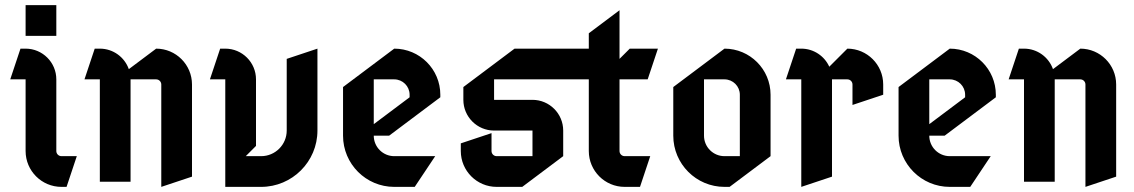

<svg xmlns="http://www.w3.org/2000/svg" viewBox="-20 -710 4430 750"><path d="M60 -520 20 -400H80V-120C80 -42.7 142.7 20 220 20H240L280 -100H220C209 -100 200 -109 200 -120V-400C200 -466.2 146.2 -520 80 -520ZM80 -690V-570H200V-690Z M350 -520 310 -400H370V0H490V-400H590C601 -400 610 -391 610 -380V20L730 -20V-380C730 -457.3 667.3 -520 590 -520L483.2 -439.9C466.7 -486.5 422.3 -520 370 -520Z M840 -520 800 -400H860V20H1000C1121.4 20 1220 -78.6 1220 -200V-520L1100 -480V-200C1100 -144.8 1055.2 -100 1000 -100H940L980 -140V-400C980 -466.2 926.2 -520 860 -520Z M1440 -400H1520C1553.1 -400 1580 -373.1 1580 -340V-330L1440 -225ZM1520 -520 1320 -370V-180C1320 -69.6 1409.6 20 1520 20H1600L1680 -100H1520C1475.8 -100 1440 -135.8 1440 -180H1500L1700 -330V-340C1700 -439.4 1619.4 -520 1520 -520Z M1910 -400H2280V-120C2280 -42.7 2342.7 20 2420 20H2480L2520 -100H2420C2409 -100 2400 -109 2400 -120V-400H2510L2550 -520H2440L2400 -480V-670L2280 -580V-520H1990L1790 -370V-320C1790 -253.8 1843.8 -200 1910 -200H2060V-100H1920C1909 -100 1900 -109 1900 -120V-190L1780 -150V-120C1780 -42.7 1842.7 20 1920 20H2020L2180 -100V-200C2180 -266.2 2126.2 -320 2060 -320H1910Z M2730 -400H2810C2843.1 -400 2870 -373.1 2870 -340V-100H2810C2765.8 -100 2730 -135.8 2730 -180ZM2810 -520 2610 -370V-180C2610 -69.6 2699.6 20 2810 20H2830L2990 -100V-340C2990 -439.4 2909.4 -520 2810 -520Z M3090 -520 3050 -400H3110V20L3230 -20V-400H3290C3301 -400 3310 -391 3310 -380V-300L3430 -340V-380C3430 -457.3 3367.3 -520 3290 -520L3219.4 -449.4C3200.6 -491 3158.6 -520 3110 -520Z M3610 -400H3690C3723.1 -400 3750 -373.1 3750 -340V-330L3610 -225ZM3690 -520 3490 -370V-180C3490 -69.6 3579.6 20 3690 20H3770L3850 -100H3690C3645.8 -100 3610 -135.8 3610 -180H3670L3870 -330V-340C3870 -439.4 3789.4 -520 3690 -520Z M3960 -520 3920 -400H3980V0H4100V-400H4200C4211 -400 4220 -391 4220 -380V20L4340 -20V-380C4340 -457.3 4277.3 -520 4200 -520L4093.2 -439.9C4076.7 -486.5 4032.3 -520 3980 -520Z"/></svg>

Font: Abibas
Style: Medium
Weight: 500
Version: Version 0.3